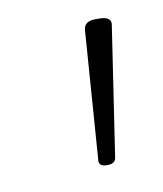

<svg xmlns="http://www.w3.org/2000/svg" viewBox="-42 -738 257 303"><g transform="rotate(-10 86.5 -587.0)"><path d="M107 -472Q94 -472 95 -482L110 -688Q111 -702 129 -702H135Q156 -702 153 -688L122 -482Q121 -472 108 -472Z"/></g></svg>

Font: Asap Semi Condensed Semi Condensed Thin
Style: Italic
Weight: 100
Width: 4
Italic angle: -6°
Designer: Pablo Cosgaya
Foundry: Omnibus-Type
Version: Version 3.001; ttfautohint (v1.8.4.7-5d5b)